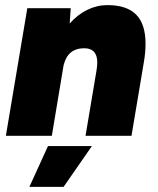

<svg xmlns="http://www.w3.org/2000/svg" viewBox="-20 -532 618 752"><path d="M87 -500H257L253 -440Q284 -475 322 -493.5Q360 -512 401 -512Q476 -512 513 -475Q550 -438 550 -361Q550 -325 543 -286L538 -256L495 0H315L358 -256Q361 -274 361 -287Q361 -343 310 -343Q245 -343 229 -276L183 0H3ZM168 40H340L229 200H95Z"/></svg>

Font: Oak Sans Black
Style: Italic
Weight: 900
Italic angle: -9.5°
Foundry: Erik Kennedy, Walven
Version: Version 1.000